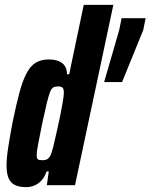

<svg xmlns="http://www.w3.org/2000/svg" viewBox="-20 -763 620 791"><path d="M89 8Q61 8 43 0Q25 -8 16 -27.5Q7 -47 7 -80Q7 -111 13.5 -153.5Q20 -196 31 -255Q46 -329 59.5 -379.5Q73 -430 89 -460.5Q105 -491 127 -504.5Q149 -518 179 -518Q206 -518 222.5 -511Q239 -504 247.5 -490.5Q256 -477 256 -457H265L325 -743H447L289 0H173L181 -57H172Q164 -33 150 -18.5Q136 -4 120 2Q104 8 89 8ZM155 -103Q164 -103 171 -105.5Q178 -108 184 -116Q190 -124 194 -140Q198 -151 203.5 -175.5Q209 -200 216 -230.5Q223 -261 229 -291Q235 -321 239 -345.5Q243 -370 243 -381Q243 -398 237 -402.5Q231 -407 219 -407Q208 -407 200.5 -403.5Q193 -400 187 -386Q181 -372 173.5 -341Q166 -310 154 -255Q143 -199 137 -168.5Q131 -138 131 -124Q131 -115 133.5 -110Q136 -105 141.5 -104Q147 -103 155 -103ZM409 -425 471 -639 481 -688H580L570 -639L483 -425Z"/></svg>

Font: Saira ExtraCondensed ExtraBold
Style: Italic
Weight: 800
Width: 2
Italic angle: -12°
Designer: Hector Gatti with collaboration of the Omnibus-Type team
Foundry: Omnibus-Type
Version: Version 1.101